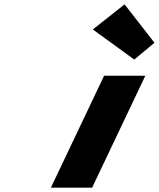

<svg xmlns="http://www.w3.org/2000/svg" viewBox="-20 -860 728 880"><path d="M551 -840 405.4 -725 595.4 -587 688 -664ZM457.2 -513H646.2L402.3 0H213.3Z"/></svg>

Font: Hussar
Style: BdSuprExtOblFive
Weight: 700
Foundry: Cannot Into Space Fonts
Version: Version 2.00